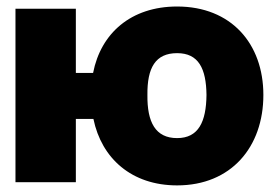

<svg xmlns="http://www.w3.org/2000/svg" viewBox="-20 -557 856 587"><path d="M211.9 -530.3H27.3V0H211.9V-193.4H265.6C290.5 -72.8 382.3 9.8 521.5 9.8C686.5 9.8 785.2 -107.4 785.2 -266.6C785.2 -423.8 686.5 -537.1 521.5 -537.1C380.4 -537.1 288.1 -455.1 264.6 -334H211.9ZM521.5 -134.8C455.1 -134.8 429.7 -183.6 430.7 -266.6C429.7 -349.6 455.1 -394.5 521.5 -394.5C586.9 -394.5 610.4 -347.7 611.3 -266.6C610.4 -184.6 586.9 -134.8 521.5 -134.8Z"/></svg>

Font: Pretendard Black
Style: Regular
Weight: 900
Designer: Base glyphs from Inter by Rasmus Andersson; Hangeul glyphs from Noto Sans CJK(Source Han Sans) by Jang Soo-young and Kan
Foundry: Kil Hyung-jin
Version: Version 1.309;Glyphs 3.2 (3225)